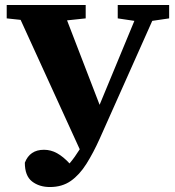

<svg xmlns="http://www.w3.org/2000/svg" viewBox="-20 -677 704 773"><path d="M454 -603V-657H661V-603L593 -593L382 -120Q356 -62 328 -17.5Q300 27 265 51.5Q230 76 181 76Q138 76 109 53.5Q80 31 80 -22Q100 -74 157 -74Q185 -74 210 -60Q235 -46 260 -19Q271 -32 281 -46Q291 -60 301 -76L63 -597L7 -603V-657H325V-603L250 -595L381 -255L521 -593Z"/></svg>

Font: Source Serif Pro
Style: Bold
Weight: 700
Designer: Frank Grießhammer
Foundry: Adobe Systems Incorporated
Version: Version 3.001;hotconv 1.0.111;makeotfexe 2.5.65597